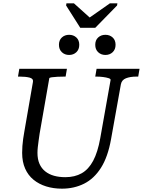

<svg xmlns="http://www.w3.org/2000/svg" viewBox="-20 -1123 858 1153"><path d="M462 -956H552L683 -1090L685 -1103H640L513 -1014H523L424 -1103H379L377 -1090ZM218 -321Q215 -300 212 -279Q209 -258 207 -239.5Q205 -221 205 -205Q205 -167 217 -139.5Q229 -112 251.5 -94Q274 -76 304.5 -67.5Q335 -59 372 -59Q429 -59 470.5 -82.5Q512 -106 539.5 -157.5Q567 -209 582 -293L644 -642Q646 -649 632.5 -653.5Q619 -658 599 -660.5Q579 -663 561 -663H552L560 -710H818L810 -663H799Q762 -663 736.5 -653Q711 -643 706 -617L647 -288Q628 -181 586.5 -115.5Q545 -50 485 -20Q425 10 352 10Q301 10 257.5 -3.5Q214 -17 181.5 -43.5Q149 -70 131 -110.5Q113 -151 113 -205Q113 -226 114.5 -246.5Q116 -267 119 -288.5Q122 -310 126 -332L178 -632Q181 -651 157.5 -657Q134 -663 99 -663H88L96 -710H382L374 -663H365Q346 -663 325.5 -662Q305 -661 291 -659Q277 -657 276 -653ZM395 -793Q369 -793 351.5 -809.5Q334 -826 334 -854Q334 -882 351.5 -898Q369 -914 395 -914Q421 -914 438.5 -898Q456 -882 456 -854Q456 -826 438.5 -809.5Q421 -793 395 -793ZM613 -793Q587 -793 569.5 -809.5Q552 -826 552 -854Q552 -882 569.5 -898Q587 -914 613 -914Q639 -914 656.5 -898Q674 -882 674 -854Q674 -826 656.5 -809.5Q639 -793 613 -793Z"/></svg>

Font: Roboto Serif 20pt
Style: Italic
Weight: 400
Italic angle: -10°
Designer: Greg Gazdowicz
Foundry: Commercial Type
Version: Version 1.008